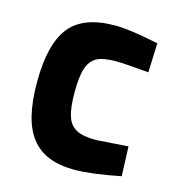

<svg xmlns="http://www.w3.org/2000/svg" viewBox="-85 -585 615 671"><g transform="rotate(15 223.0 -250.0)"><path d="M243 12Q303 12 409 -9L405 -116L289 -108Q241 -108 218 -121Q193 -134 184 -164Q174 -193 174 -251Q174 -308 184 -337Q193 -366 217 -380Q241 -392 287 -392Q314 -392 405 -384L409 -490Q346 -503 315 -507Q277 -512 251 -512Q137 -512 88 -451Q38 -389 38 -250Q38 -112 87 -51Q135 12 243 12Z"/></g></svg>

Font: Online Auction - Bold
Style: Bold
Weight: 500
Designer: Mohamed Mostafa, the designer of Online Auction
Foundry: Kief Type Foundry
Version: ""